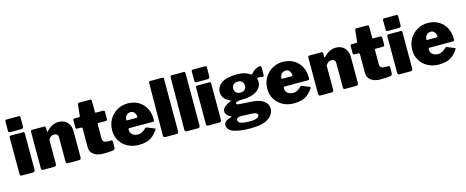

<svg xmlns="http://www.w3.org/2000/svg" viewBox="-43 -1510 5955 2454"><g transform="rotate(-15 2934.5 -283.5)"><path d="M241 -29Q241 -13 233 -6.5Q225 0 208 0H67Q52 0 46.5 -6Q41 -12 41 -25V-507Q41 -530 60 -530H223Q241 -530 241 -510ZM241 -603Q241 -574 208 -574H67Q52 -574 46.5 -580.5Q41 -587 41 -600V-719Q41 -742 60 -742H223Q241 -742 241 -721Z M349 0Q323 0 323 -25V-507Q323 -530 342 -530H503Q521 -530 521 -510V-465Q521 -459 524.5 -457Q528 -455 534 -461Q555 -484 580 -502Q605 -520 633.5 -530Q662 -540 693 -540Q763 -540 806.5 -496Q850 -452 850 -378V-30Q850 0 820 0H673Q660 0 655 -5.5Q650 -11 650 -25V-351Q650 -374 635.5 -386.5Q621 -399 597 -399Q582 -399 568.5 -393.5Q555 -388 544 -377Q533 -366 523 -349V-29Q523 0 490 0H349Z M1184 -395Q1171 -395 1171 -382V-190Q1171 -164 1187.5 -150.5Q1204 -137 1241 -137H1284Q1292 -137 1297 -131Q1302 -125 1302 -117L1301 -37Q1301 -13 1272 -7Q1250 -4 1227.5 -2.5Q1205 -1 1182.5 -0.5Q1160 0 1137 0Q1065 0 1018 -34.5Q971 -69 971 -133V-377Q971 -395 956 -395H908Q884 -395 884 -417V-511Q884 -530 906 -530H965Q976 -530 977 -542L993 -690Q995 -710 1011 -710H1158Q1177 -710 1177 -688V-542Q1177 -531 1188 -531H1280Q1302 -531 1302 -512V-417Q1302 -395 1277 -395Z M1535 -212Q1535 -182 1548.5 -162Q1562 -142 1585.5 -132Q1609 -122 1638 -122Q1664 -122 1689 -134Q1714 -146 1747 -178Q1751 -182 1754.5 -182.5Q1758 -183 1768 -179L1859 -142Q1877 -135 1863 -118Q1827 -68 1790.5 -40Q1754 -12 1710.5 -1Q1667 10 1611 10Q1531 10 1467 -24Q1403 -58 1366 -118Q1329 -178 1329 -256Q1329 -341 1367.5 -405Q1406 -469 1469.5 -504.5Q1533 -540 1607 -540Q1686 -540 1747 -506Q1808 -472 1843.5 -408.5Q1879 -345 1879 -254Q1879 -241 1876.5 -235.5Q1874 -230 1861 -229H1550Q1543 -229 1539 -225Q1535 -221 1535 -212ZM1668 -332Q1678 -332 1681.5 -334.5Q1685 -337 1685 -346Q1685 -359 1678 -377Q1671 -395 1656 -409Q1641 -423 1616 -423Q1596 -423 1577.5 -413.5Q1559 -404 1548.5 -384Q1538 -364 1538 -333Z M2140 -29Q2140 -13 2132 -6.5Q2124 0 2107 0H1965Q1938 0 1938 -25L1943 -719Q1943 -742 1962 -742H2122Q2140 -742 2140 -721Z M2424 -29Q2424 -13 2416 -6.5Q2408 0 2391 0H2249Q2222 0 2222 -25L2227 -719Q2227 -742 2246 -742H2406Q2424 -742 2424 -721Z M2707 -29Q2707 -13 2699 -6.5Q2691 0 2674 0H2533Q2518 0 2512.5 -6Q2507 -12 2507 -25V-507Q2507 -530 2526 -530H2689Q2707 -530 2707 -510ZM2707 -603Q2707 -574 2674 -574H2533Q2518 -574 2512.5 -580.5Q2507 -587 2507 -600V-719Q2507 -742 2526 -742H2689Q2707 -742 2707 -721Z M3363 -562Q3371 -562 3377 -556.5Q3383 -551 3383 -537V-447Q3383 -430 3375.5 -423.5Q3368 -417 3357 -421Q3347 -424 3334.5 -426Q3322 -428 3313 -428Q3286 -428 3293 -405Q3295 -398 3296.5 -390Q3298 -382 3298 -374Q3298 -329 3269 -291.5Q3240 -254 3182.5 -231.5Q3125 -209 3041 -209Q3008 -209 2987.5 -205.5Q2967 -202 2957.5 -196Q2948 -190 2948 -182Q2948 -171 2959 -167Q2970 -163 2992 -161L3144 -152Q3255 -145 3306.5 -105Q3358 -65 3358 -3Q3358 73 3282 124Q3206 175 3055 175Q2898 175 2821 145.5Q2744 116 2744 53Q2744 19 2772.5 1Q2801 -17 2841 -28Q2855 -32 2841 -39Q2815 -52 2795 -71.5Q2775 -91 2775 -122Q2775 -146 2791 -164.5Q2807 -183 2832 -198.5Q2857 -214 2884 -225Q2889 -227 2892 -230Q2895 -233 2887 -237Q2838 -258 2810.5 -292.5Q2783 -327 2783 -373Q2783 -445 2851 -491.5Q2919 -538 3053 -538Q3110 -538 3152.5 -525.5Q3195 -513 3220 -493Q3228 -487 3237 -488Q3246 -489 3251 -496Q3265 -515 3285.5 -530Q3306 -545 3327.5 -553.5Q3349 -562 3363 -562ZM3039 -300Q3081 -300 3099 -322Q3117 -344 3117 -370Q3117 -401 3099 -423Q3081 -445 3039 -445Q3002 -445 2981.5 -423Q2961 -401 2961 -370Q2961 -343 2981.5 -321.5Q3002 -300 3039 -300ZM2974 -8Q2953 -9 2937.5 -4.5Q2922 0 2913.5 8Q2905 16 2905 27Q2905 45 2919 58.5Q2933 72 2967.5 79Q3002 86 3065 86Q3124 86 3154.5 71.5Q3185 57 3185 35Q3185 21 3168 10Q3151 -1 3119 -2Z M3588 -212Q3588 -182 3601.5 -162Q3615 -142 3638.5 -132Q3662 -122 3691 -122Q3717 -122 3742 -134Q3767 -146 3800 -178Q3804 -182 3807.5 -182.5Q3811 -183 3821 -179L3912 -142Q3930 -135 3916 -118Q3880 -68 3843.5 -40Q3807 -12 3763.5 -1Q3720 10 3664 10Q3584 10 3520 -24Q3456 -58 3419 -118Q3382 -178 3382 -256Q3382 -341 3420.5 -405Q3459 -469 3522.5 -504.5Q3586 -540 3660 -540Q3739 -540 3800 -506Q3861 -472 3896.5 -408.5Q3932 -345 3932 -254Q3932 -241 3929.5 -235.5Q3927 -230 3914 -229H3603Q3596 -229 3592 -225Q3588 -221 3588 -212ZM3721 -332Q3731 -332 3734.5 -334.5Q3738 -337 3738 -346Q3738 -359 3731 -377Q3724 -395 3709 -409Q3694 -423 3669 -423Q3649 -423 3630.5 -413.5Q3612 -404 3601.5 -384Q3591 -364 3591 -333Z M4018 0Q3992 0 3992 -25V-507Q3992 -530 4011 -530H4172Q4190 -530 4190 -510V-465Q4190 -459 4193.5 -457Q4197 -455 4203 -461Q4224 -484 4249 -502Q4274 -520 4302.5 -530Q4331 -540 4362 -540Q4432 -540 4475.5 -496Q4519 -452 4519 -378V-30Q4519 0 4489 0H4342Q4329 0 4324 -5.5Q4319 -11 4319 -25V-351Q4319 -374 4304.5 -386.5Q4290 -399 4266 -399Q4251 -399 4237.5 -393.5Q4224 -388 4213 -377Q4202 -366 4192 -349V-29Q4192 0 4159 0H4018Z M4853 -395Q4840 -395 4840 -382V-190Q4840 -164 4856.5 -150.5Q4873 -137 4910 -137H4953Q4961 -137 4966 -131Q4971 -125 4971 -117L4970 -37Q4970 -13 4941 -7Q4919 -4 4896.5 -2.5Q4874 -1 4851.5 -0.5Q4829 0 4806 0Q4734 0 4687 -34.5Q4640 -69 4640 -133V-377Q4640 -395 4625 -395H4577Q4553 -395 4553 -417V-511Q4553 -530 4575 -530H4634Q4645 -530 4646 -542L4662 -690Q4664 -710 4680 -710H4827Q4846 -710 4846 -688V-542Q4846 -531 4857 -531H4949Q4971 -531 4971 -512V-417Q4971 -395 4946 -395Z M5238 -29Q5238 -13 5230 -6.5Q5222 0 5205 0H5064Q5049 0 5043.5 -6Q5038 -12 5038 -25V-507Q5038 -530 5057 -530H5220Q5238 -530 5238 -510ZM5238 -603Q5238 -574 5205 -574H5064Q5049 -574 5043.5 -580.5Q5038 -587 5038 -600V-719Q5038 -742 5057 -742H5220Q5238 -742 5238 -721Z M5506 -212Q5506 -182 5519.5 -162Q5533 -142 5556.5 -132Q5580 -122 5609 -122Q5635 -122 5660 -134Q5685 -146 5718 -178Q5722 -182 5725.5 -182.5Q5729 -183 5739 -179L5830 -142Q5848 -135 5834 -118Q5798 -68 5761.5 -40Q5725 -12 5681.5 -1Q5638 10 5582 10Q5502 10 5438 -24Q5374 -58 5337 -118Q5300 -178 5300 -256Q5300 -341 5338.5 -405Q5377 -469 5440.5 -504.5Q5504 -540 5578 -540Q5657 -540 5718 -506Q5779 -472 5814.5 -408.5Q5850 -345 5850 -254Q5850 -241 5847.5 -235.5Q5845 -230 5832 -229H5521Q5514 -229 5510 -225Q5506 -221 5506 -212ZM5639 -332Q5649 -332 5652.5 -334.5Q5656 -337 5656 -346Q5656 -359 5649 -377Q5642 -395 5627 -409Q5612 -423 5587 -423Q5567 -423 5548.5 -413.5Q5530 -404 5519.5 -384Q5509 -364 5509 -333Z"/></g></svg>

Font: Libre Franklin Thin Black
Style: Regular
Weight: 900
Version: Version 3.000